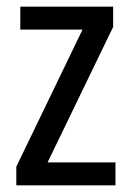

<svg xmlns="http://www.w3.org/2000/svg" viewBox="-20 -557 393 577"><path d="M327 0V-69H123L320 -476V-537H41V-468H228L29 -56V0Z"/></svg>

Font: Noto Sans Condensed
Style: Regular
Weight: 400
Width: 3
Designer: Monotype Design Team
Foundry: Monotype Imaging Inc.
Version: Version 2.013